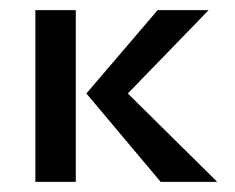

<svg xmlns="http://www.w3.org/2000/svg" viewBox="-20 -360 465 380"><path d="M50 0V-340H130V0ZM410 0H298L151 -175L292 -340H393L233 -175Z"/></svg>

Font: Glametrix
Style: Bold
Weight: 700
Designer: gluk
Foundry: gluk
Version: Version 0.40